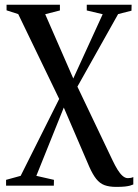

<svg xmlns="http://www.w3.org/2000/svg" viewBox="-20 -532 568 790"><path d="M458 237Q429.5 237 410 229.8Q390.5 222.5 376 204.2Q361.5 186 347.5 154.5L242.5 -89.5L129.5 191.5L202 208L201.5 232H5V208L65 191.5L223.5 -125L55 -474L7 -489.5V-512.5H226.5V-489L166 -473.5L281.5 -209L402.5 -473.5L337 -489V-512.5H521.5L521 -488L466 -474L298.5 -175.5L443.5 128.5Q453.5 149.5 463.5 165.8Q473.5 182 484.2 191.5Q495 201 506 201Q511.5 201 517.5 200Q523.5 199 528.5 196.5V227Q523 229.5 515 231.8Q507 234 494 235.5Q481 237 458 237Z"/></svg>

Font: Merriweather 120pt
Style: Regular
Weight: 400
Version: Version 2.100